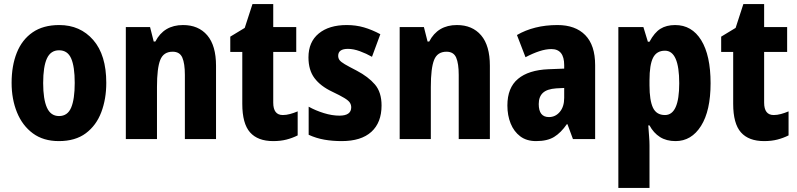

<svg xmlns="http://www.w3.org/2000/svg" viewBox="-20 -683 3914 943"><path d="M502 -276Q502 -197 477.5 -132Q453 -67 401.5 -28.5Q350 10 269 10Q193 10 141.5 -28Q90 -66 63.5 -131Q37 -196 37 -276Q37 -360 62.5 -424Q88 -488 140 -524Q192 -560 271 -560Q374 -560 438 -486.5Q502 -413 502 -276ZM192 -275Q192 -196 210.5 -154.5Q229 -113 270 -113Q312 -113 329.5 -154.5Q347 -196 347 -276Q347 -356 329.5 -396Q312 -436 270 -436Q229 -436 210.5 -396Q192 -356 192 -275Z M879 -560Q955 -560 998 -509.5Q1041 -459 1041 -360V0H888V-315Q888 -371 875.5 -400Q863 -429 828 -429Q783 -429 767 -388.5Q751 -348 751 -256V0H598V-550H717L735 -479H743Q785 -560 879 -560Z M1369 -118Q1386 -118 1404.5 -123Q1423 -128 1442 -136V-18Q1416 -5 1387 2.5Q1358 10 1322 10Q1246 10 1208 -33Q1170 -76 1170 -173V-428H1111V-503L1182 -546L1220 -663H1322V-550H1435V-428H1322V-179Q1322 -118 1369 -118Z M1854 -165Q1854 -81 1804 -35.5Q1754 10 1658 10Q1613 10 1573 3Q1533 -4 1496 -21V-159Q1530 -140 1570.5 -127.5Q1611 -115 1647 -115Q1705 -115 1705 -156Q1705 -168 1698.5 -178.5Q1692 -189 1671.5 -201.5Q1651 -214 1611 -233Q1554 -260 1524.5 -299.5Q1495 -339 1495 -401Q1495 -477 1545.5 -518.5Q1596 -560 1683 -560Q1728 -560 1767.5 -548.5Q1807 -537 1848 -515L1807 -404Q1779 -420 1747.5 -431.5Q1716 -443 1689 -443Q1641 -443 1641 -409Q1641 -397 1647.5 -388Q1654 -379 1673.5 -367.5Q1693 -356 1732 -336Q1789 -306 1821.5 -268Q1854 -230 1854 -165Z M2224 -560Q2300 -560 2343 -509.5Q2386 -459 2386 -360V0H2233V-315Q2233 -371 2220.5 -400Q2208 -429 2173 -429Q2128 -429 2112 -388.5Q2096 -348 2096 -256V0H1943V-550H2062L2080 -479H2088Q2130 -560 2224 -560Z M2718 -560Q2806 -560 2854.5 -510.5Q2903 -461 2903 -363V0H2794L2767 -73H2764Q2735 -31 2701.5 -10.5Q2668 10 2613 10Q2566 10 2535 -13.5Q2504 -37 2488 -76.5Q2472 -116 2472 -165Q2472 -252 2524 -295.5Q2576 -339 2674 -343L2751 -346V-363Q2751 -442 2688 -442Q2661 -442 2629 -431.5Q2597 -421 2561 -402L2519 -511Q2560 -535 2610 -547.5Q2660 -560 2718 -560ZM2712 -249Q2667 -246 2646.5 -227Q2626 -208 2626 -172Q2626 -108 2676 -108Q2708 -108 2729.5 -133.5Q2751 -159 2751 -202V-251Z M3296 -560Q3378 -560 3424 -485.5Q3470 -411 3470 -274Q3470 -139 3423 -64.5Q3376 10 3298 10Q3253 10 3221.5 -10Q3190 -30 3170 -67H3164Q3166 -38 3168 -13.5Q3170 11 3170 30V240H3017V-550H3140L3162 -478H3170Q3194 -523 3223.5 -541.5Q3253 -560 3296 -560ZM3246 -434Q3205 -434 3187.5 -399.5Q3170 -365 3170 -289V-264Q3170 -190 3187 -154Q3204 -118 3246 -118Q3316 -118 3316 -274Q3316 -434 3246 -434Z M3780 -118Q3797 -118 3815.5 -123Q3834 -128 3853 -136V-18Q3827 -5 3798 2.5Q3769 10 3733 10Q3657 10 3619 -33Q3581 -76 3581 -173V-428H3522V-503L3593 -546L3631 -663H3733V-550H3846V-428H3733V-179Q3733 -118 3780 -118Z"/></svg>

Font: Noto Sans Lao UI Cond ExtBd
Style: Regular
Weight: 800
Width: 3
Designer: Monotype Design Team
Foundry: Monotype Imaging Inc.
Version: Version 2.000; ttfautohint (v1.8.4.7-5d5b)